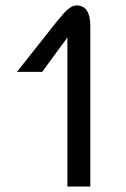

<svg xmlns="http://www.w3.org/2000/svg" viewBox="-20 -678 457 698"><path d="M258.3 -658.3Q308.3 -658.3 308.3 -583.3V0H225V-541.7L133.3 -416.7H41.7L183.3 -595.8Q205 -621.7 213.8 -631.7Q222.5 -641.7 234.6 -650Q246.7 -658.3 258.3 -658.3Z"/></svg>

Font: BoonBaan
Style: Regular
Weight: 400
Designer: Sungsit Sawaiwan
Foundry: FontUni
Version: Version 2.0